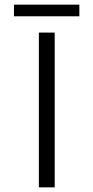

<svg xmlns="http://www.w3.org/2000/svg" viewBox="-20 -805 401 825"><path d="M215 -665V0H147V-665ZM40 -735V-785H321V-735Z"/></svg>

Font: Sulphur Point
Style: Regular
Weight: 400
Designer: Noponies / Dale Sattler
Foundry: Noponies
Version: Version 1.000; ttfautohint (v1.8)